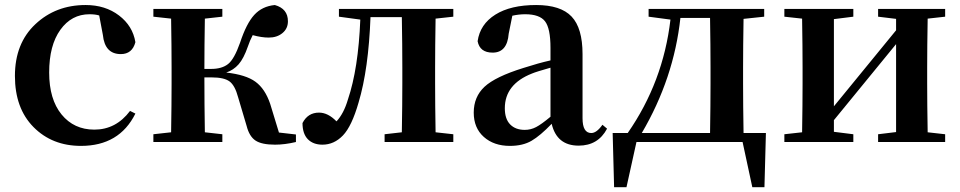

<svg xmlns="http://www.w3.org/2000/svg" viewBox="-20 -571 3860 772"><path d="M393.6 -430.7 378.9 -508.8Q363.3 -513.7 339.8 -513.7Q267.6 -513.7 222.7 -451.2Q177.7 -388.7 177.7 -279.3Q177.7 -171.9 227.5 -110.8Q277.3 -49.8 359.4 -49.8Q446.3 -49.8 502.9 -125L524.4 -114.3Q460 15.6 305.7 15.6Q189.5 15.6 114.7 -60.1Q40 -135.7 40 -265.6Q40 -396.5 122.1 -473.6Q204.1 -550.8 324.2 -550.8Q403.3 -550.8 458.5 -508.8Q513.7 -466.8 524.4 -401.4Q511.7 -353.5 465.8 -353.5Q401.4 -353.5 393.6 -430.7Z M1101.6 -38.1 1169.9 -30.3V0Q1125 10.7 1085.9 10.7Q1032.2 10.7 1007.3 -5.9Q982.4 -22.5 971.7 -64.5L937.5 -179.7Q924.8 -227.5 902.8 -243.7Q880.9 -259.8 831.1 -259.8H801.8Q801.8 -152.3 803.7 -39.1L874 -31.2V0H596.7V-31.2L668 -39.1Q669.9 -152.3 669.9 -235.4V-299.8Q669.9 -382.8 668 -496.1L596.7 -503.9V-535.2H874V-503.9L803.7 -496.1Q801.8 -384.8 801.8 -293.9H829.1Q872.1 -293.9 897 -313.5Q921.9 -333 945.3 -399.4Q970.7 -476.6 1002.4 -511.2Q1034.2 -545.9 1085 -550.8Q1137.7 -536.1 1137.7 -485.4Q1137.7 -456.1 1115.7 -438Q1093.8 -419.9 1060.5 -419.9Q1032.2 -419.9 996.1 -429.7Q984.4 -407.2 976.6 -383.8Q960 -335.9 939.5 -312.5Q918.9 -289.1 889.6 -279.3Q968.8 -270.5 1007.3 -242.2Q1045.9 -213.9 1066.4 -153.3Z M1802.7 -503.9 1731.4 -496.1Q1729.5 -382.8 1729.5 -299.8V-235.4Q1729.5 -152.3 1731.4 -39.1L1802.7 -31.2V0H1526.4V-31.2L1595.7 -39.1Q1597.7 -152.3 1597.7 -235.4V-299.8Q1597.7 -388.7 1595.7 -502H1469.7Q1461.9 -293 1421.9 -159.2Q1394.5 -63.5 1358.9 -26.4Q1323.2 10.7 1276.4 10.7Q1239.3 10.7 1217.8 -11.2Q1196.3 -33.2 1196.3 -76.2Q1217.8 -118.2 1262.7 -118.2Q1298.8 -118.2 1333 -83Q1362.3 -114.3 1378.9 -170.9Q1420.9 -294.9 1428.7 -492.2L1342.8 -503.9V-535.2H1802.7Z M2193.4 -101.6V-298.8Q2134.8 -282.2 2119.1 -275.4Q2009.8 -232.4 2009.8 -135.7Q2009.8 -92.8 2031.2 -70.8Q2052.7 -48.8 2089.8 -48.8Q2114.3 -48.8 2135.7 -60.1Q2157.2 -71.3 2193.4 -101.6ZM2402.3 -69.3 2420.9 -53.7Q2384.8 14.6 2306.6 14.6Q2218.8 14.6 2198.2 -73.2Q2152.3 -25.4 2117.2 -4.9Q2082 15.6 2030.3 15.6Q1965.8 15.6 1925.3 -20.5Q1884.8 -56.6 1884.8 -118.2Q1884.8 -181.6 1928.2 -222.2Q1971.7 -262.7 2085 -297.9Q2145.5 -317.4 2193.4 -328.1V-378.9Q2193.4 -457 2171.4 -485.4Q2149.4 -513.7 2091.8 -513.7Q2066.4 -513.7 2040 -507.8L2025.4 -435.5Q2019.5 -359.4 1960.9 -359.4Q1909.2 -359.4 1900.4 -405.3Q1910.2 -473.6 1971.7 -512.2Q2033.2 -550.8 2135.7 -550.8Q2234.4 -550.8 2278.3 -504.4Q2322.3 -458 2322.3 -353.5V-95.7Q2322.3 -36.1 2357.4 -36.1Q2378.9 -36.1 2402.3 -69.3Z M2560.5 -36.1H2835Q2836.9 -149.4 2836.9 -235.4V-299.8Q2836.9 -385.7 2835 -499H2715.8Q2689.5 -255.9 2560.5 -36.1ZM2969.7 -36.1H3059.6L3053.7 181.6H3004.9L2965.8 0H2539.1L2499 181.6H2449.2L2443.4 -36.1H2503.9Q2646.5 -241.2 2675.8 -492.2L2587.9 -503.9V-535.2H3052.7V-503.9L2969.7 -495.1Q2967.8 -381.8 2967.8 -299.8V-235.4Q2967.8 -149.4 2969.7 -36.1Z M3780.3 -503.9 3710 -496.1Q3708 -382.8 3708 -299.8V-235.4Q3708 -152.3 3710 -39.1L3780.3 -31.2V0H3510.7V-31.2L3583 -40V-393.6L3333 -87.9V-41L3411.1 -31.2V0H3133.8V-31.2L3205.1 -39.1Q3207 -152.3 3207 -235.4V-299.8Q3207 -382.8 3205.1 -496.1L3133.8 -503.9V-535.2H3411.1V-503.9L3333 -494.1V-143.6L3583 -449.2V-495.1L3510.7 -503.9V-535.2H3780.3Z"/></svg>

Font: GenRyuMin TW TTF Bold
Style: Regular
Weight: 700
Version: Version 1.300